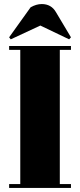

<svg xmlns="http://www.w3.org/2000/svg" viewBox="-20 -927 395 947"><path d="M25 -700H330V-681H275V-19H330V0H25V-19H80V-681H25ZM25 -743 131 -891Q159 -907 186 -907Q233 -907 256 -867L330 -743L321 -733L179 -801L33 -733Z"/></svg>

Font: Abril Fatface
Style: Regular
Weight: 400
Designer: Veronika Burian, Jos Scaglione
Foundry: TypeTogether
Version: Version 1.001